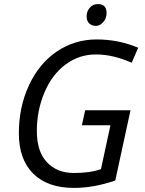

<svg xmlns="http://www.w3.org/2000/svg" viewBox="-20 -919 717 949"><path d="M211.9 -117.2Q261.7 -64 344.7 -64Q427.2 -64 479 -83L525.9 -299.8H384.8L400.9 -374H625L549.8 -26.9Q444.3 9.8 345.2 9.8Q215.8 9.8 144.5 -60.5Q73.2 -130.9 73.2 -260.3Q73.2 -389.6 123 -497.1Q172.9 -604.5 260.3 -664.1Q348.1 -723.6 457 -724.1Q565.9 -724.1 663.1 -683.1L630.9 -608.9Q538.1 -649.9 455.1 -649.9Q372.1 -650.4 304.7 -600.6Q237.3 -550.8 199.7 -461.9Q162.1 -373 162.1 -271.5Q162.1 -169.9 211.9 -117.2ZM408.2 -838.9Q408.2 -862.8 423.8 -880.9Q439.5 -898.9 463.9 -898.9Q506.8 -898.9 506.8 -855Q506.8 -828.1 490.2 -809.6Q473.6 -791 454.1 -791Q434.6 -791 421.4 -802.7Q408.2 -814.5 408.2 -838.9Z"/></svg>

Font: OpenSans-Italic
Style: Italic
Weight: 400
Italic angle: -12°
Foundry: Ascender Corporation
Version: Version 1.10